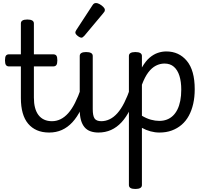

<svg xmlns="http://www.w3.org/2000/svg" viewBox="-20 -859 1369 1269"><path d="M305 17Q259 17 224.5 2Q190 -13 166 -41.5Q142 -70 130 -112.5Q118 -155 118 -211V-420H40Q26 -420 19.5 -429Q13 -438 13 -460Q13 -483 19.5 -491.5Q26 -500 40 -500H118V-704Q118 -717 128.5 -723.5Q139 -730 161 -730Q182 -730 193 -723.5Q204 -717 204 -704V-500H331Q346 -500 352.5 -491.5Q359 -483 359 -460Q359 -438 352.5 -429Q346 -420 331 -420H204V-214Q204 -176 211.5 -147.5Q219 -119 234 -99Q249 -79 271.5 -68.5Q294 -58 323 -58Q337 -58 344 -46.5Q351 -35 349.5 -20.5Q348 -6 337 5.5Q326 17 305 17Z M305 17Q291 17 284.5 5.5Q278 -6 279.5 -20.5Q281 -35 292 -46.5Q303 -58 324 -58Q353 -58 380 -71Q407 -84 431 -111Q455 -138 476 -179.5Q497 -221 516 -276Q521 -291 533 -290.5Q545 -290 554.5 -280.5Q564 -271 561 -259Q541 -189 515.5 -137Q490 -85 458.5 -51Q427 -17 389 0Q351 17 305 17Z M631 17Q601 17 577.5 8.5Q554 0 538.5 -18.5Q523 -37 515 -65.5Q507 -94 507 -135V-489Q507 -502 517.5 -508.5Q528 -515 549 -515Q571 -515 582 -508.5Q593 -502 593 -489V-138Q593 -94 605 -76Q617 -58 650 -58Q664 -58 671 -46.5Q678 -35 676.5 -20.5Q675 -6 664 5.5Q653 17 631 17Z M630 17Q616 17 609.5 5.5Q603 -6 604.5 -20.5Q606 -35 617 -46.5Q628 -58 649 -58Q678 -58 705 -71Q732 -84 756 -111Q780 -138 801 -179.5Q822 -221 841 -276Q846 -291 858 -290.5Q870 -290 879.5 -280.5Q889 -271 886 -259Q866 -189 840.5 -137Q815 -85 783.5 -51Q752 -17 714 0Q676 17 630 17Z M519 -610Q508 -610 493 -622Q478 -634 478 -644Q478 -647 479 -650Q480 -653 484 -660L591 -824Q596 -832 601.5 -835.5Q607 -839 615 -839Q625 -839 638.5 -831.5Q652 -824 662.5 -813.5Q673 -803 673 -794Q673 -787 670.5 -782.5Q668 -778 661 -770L538 -623Q526 -610 519 -610Z M875 390Q853 390 842.5 383.5Q832 377 832 364V-489Q832 -502 842.5 -508.5Q853 -515 875 -515Q896 -515 907 -508.5Q918 -502 918 -489V-413Q942 -455 968.5 -477.5Q995 -500 1023 -509.5Q1051 -519 1079 -519Q1163 -519 1215 -456.5Q1267 -394 1267 -269Q1267 -217 1257 -173Q1247 -129 1228 -94Q1209 -59 1180.5 -34.5Q1152 -10 1115.5 3.5Q1079 17 1034 17Q1004 17 974.5 9Q945 1 918 -14V364Q918 377 907 383.5Q896 390 875 390ZM918 -94Q948 -76 977 -68Q1006 -60 1033 -60Q1060 -60 1082.5 -68.5Q1105 -77 1122.5 -93.5Q1140 -110 1152.5 -135Q1165 -160 1171.5 -193Q1178 -226 1178 -267Q1178 -319 1166 -357.5Q1154 -396 1129.5 -417.5Q1105 -439 1067 -439Q1038 -439 1010.5 -425Q983 -411 960 -380.5Q937 -350 918 -299Z"/></svg>

Font: Playwrite IT Moderna
Style: Regular
Weight: 400
Designer: Veronika Burian, José Scaglione
Foundry: TypeTogether
Version: Version 1.002